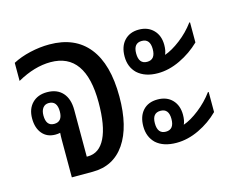

<svg xmlns="http://www.w3.org/2000/svg" viewBox="-79 -627 892 738"><g transform="rotate(-15 367.5 -258.0)"><path d="M122 0V-147Q122 -165 123 -177Q114 -175 104 -175Q71 -175 52 -197.5Q33 -220 33 -258Q33 -296 55 -318.5Q77 -341 114 -341Q154 -341 176 -316.5Q198 -292 198 -248V-62H203Q248 -62 272 -110.5Q296 -159 296 -252Q296 -449 157 -449Q93 -449 24 -410V-482Q54 -498 93 -507Q132 -516 170 -516Q272 -516 325.5 -449Q379 -382 379 -253Q379 -133 333.5 -66.5Q288 0 205 0ZM110 -216Q143 -216 143 -257Q143 -299 110 -299Q95 -299 86.5 -288Q78 -277 78 -258Q78 -216 110 -216Z M546 -301Q495 -301 465 -328Q438 -354 438 -396Q438 -436 459.5 -459Q481 -482 517 -482Q553 -482 575 -459.5Q597 -437 597 -400Q597 -377 590 -362Q619 -372 653 -398Q687 -424 712 -458H715V-378Q680 -344 635 -322.5Q590 -301 546 -301ZM517 -354Q550 -354 550 -396Q550 -437 517 -437Q484 -437 484 -396Q484 -354 517 -354ZM546 -24Q494 -24 465 -50Q438 -76 438 -118Q438 -158 459 -181Q480 -204 517 -204Q554 -204 575.5 -181.5Q597 -159 597 -122Q597 -99 590 -84Q619 -94 653 -120.5Q687 -147 712 -181H715V-101Q681 -67 636 -45.5Q591 -24 546 -24ZM517 -76Q550 -76 550 -118Q550 -159 517 -159Q484 -159 484 -118Q484 -76 517 -76Z"/></g></svg>

Font: Noto Sans Thai Looped UI Narrow
Style: Regular
Weight: 400
Width: 4
Designer: Cadson Demak Team
Foundry: Cadson Demak Co., Ltd.
Version: Version 1.000